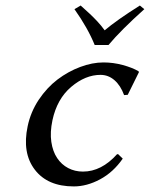

<svg xmlns="http://www.w3.org/2000/svg" viewBox="-20 -665 542 695"><path d="M322.8 -502Q297.9 -563.5 249.5 -631.8L272 -645L303.7 -616.2Q315.4 -605.5 331.1 -588.9Q346.7 -572.3 358.9 -555.2Q401.9 -591.8 486.3 -645L502.4 -631.8Q417.5 -555.7 372.6 -502ZM343.8 -394Q289.1 -394 237.8 -350.6Q186.5 -307.1 169.9 -230Q160.6 -186 165.8 -151.4Q170.9 -116.7 186.8 -93Q202.6 -69.3 226.8 -56.6Q251 -43.9 280.3 -43.9Q347.2 -43.9 403.8 -106.9H407.7L424.3 -90.8Q390.1 -41.5 342.3 -15.9Q294.4 9.8 247.1 9.8Q152.3 9.8 106 -50.8Q59.6 -111.3 80.1 -208Q90.8 -259.3 120.1 -303.7Q149.9 -348.1 188.2 -377.2Q226.6 -406.2 270.3 -422.6Q314 -439 354.5 -439Q389.6 -439 424.1 -429.7Q458.5 -420.4 481.4 -407.2L482.9 -403.8L442.4 -321.8L429.2 -320.8Q416.5 -355.5 394.3 -374.8Q372.1 -394 343.8 -394Z"/></svg>

Font: Linux Biolinum G
Style: Italic
Weight: 400
Italic angle: -12°
Designer: Philipp H. Poll
Foundry: Philipp H. Poll
Version: Version 0.5.1